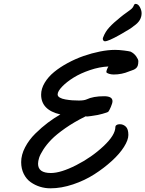

<svg xmlns="http://www.w3.org/2000/svg" viewBox="-20 -972 761 1005"><path d="M704.1 -651.9Q704.1 -638.2 701.2 -628.9Q698.2 -619.6 691.7 -614.5Q685.1 -609.4 680.2 -607.2Q675.3 -605 666.5 -602.1Q665 -601.6 661.1 -600.3Q657.2 -599.1 655.3 -598.1Q617.2 -582 575.2 -582Q562.5 -582 550.5 -585.7Q538.6 -589.4 536.6 -594.7Q537.6 -607.4 547.4 -624Q501 -622.1 451.2 -605.2Q401.4 -588.4 365 -565.7Q328.6 -543 305.2 -518.6Q281.7 -494.1 281.7 -477.5Q281.7 -467.8 293 -461.2Q304.2 -454.6 322.8 -451.4Q341.3 -448.2 357.9 -447Q374.5 -445.8 392.6 -445.8Q419.9 -445.8 433.1 -451.7Q467.8 -468.3 524.9 -468.3Q568.8 -468.3 568.8 -442.4Q568.8 -432.1 560.3 -412.4Q551.8 -392.6 546.9 -387.2Q543.5 -383.8 516.1 -376.2Q488.8 -368.7 473.1 -367.2Q472.7 -367.2 470 -366.7Q467.3 -366.2 463.6 -365.7Q460 -365.2 457.5 -364.7Q434.6 -360.8 428.7 -363.3Q368.2 -333.5 321.5 -300.8Q274.9 -268.1 249 -241.5Q223.1 -214.8 206.5 -188.7Q189.9 -162.6 184.6 -145.5Q179.2 -128.4 179.2 -114.7Q179.2 -66.4 246.1 -66.4Q298.3 -66.4 378.9 -107.4Q459.5 -148.4 521.7 -206.8Q584 -265.1 584 -308.1Q584 -313.5 589.1 -316.9Q594.2 -320.3 598.9 -321Q603.5 -321.8 607.4 -321.8Q625 -321.8 638.4 -309.3Q651.9 -296.9 651.9 -265.6Q651.9 -239.3 628.9 -202.9Q606 -166.5 564.9 -129.2Q523.9 -91.8 473.6 -59.6Q423.3 -27.3 362.1 -6.8Q300.8 13.7 244.1 13.7Q215.8 13.7 189.7 5.6Q163.6 -2.4 140.9 -18.3Q118.2 -34.2 104.5 -61.5Q90.8 -88.9 90.8 -123.5Q90.8 -161.6 111.3 -200.9Q131.8 -240.2 164.8 -272.7Q197.8 -305.2 230.2 -329.6Q262.7 -354 295.9 -373Q195.3 -396 195.3 -476.6Q195.3 -507.8 213.9 -538.8Q232.4 -569.8 263.4 -595.2Q294.4 -620.6 334.7 -642.3Q375 -664.1 417.7 -679Q460.4 -693.8 503.4 -702.4Q546.4 -710.9 582 -710.9Q603.5 -710.9 629.6 -707.5Q655.8 -704.1 663.6 -701.7Q681.6 -692.9 692.9 -677Q704.1 -661.1 704.1 -651.9ZM610.4 -881.8Q624.5 -893.6 643.6 -907Q662.6 -920.4 669.9 -927.2Q677.2 -934.1 680.2 -942.9Q683.6 -951.7 689.5 -951.7Q703.1 -951.7 712.2 -934.8Q721.2 -918 721.2 -902.8Q721.2 -862.8 680.2 -835.9Q667 -823.2 606.9 -789.6Q546.9 -755.9 529.3 -755.9Q523.9 -755.9 521 -760Q518.1 -764.2 518.1 -768.6Q518.1 -772.9 520.5 -777.8Q531.2 -806.2 552.5 -829.3Q573.7 -852.5 610.4 -881.8Z"/></svg>

Font: Yellowtail
Style: Regular
Weight: 400
Designer: Astigmatic (AOETI)
Foundry: Astigmatic (AOETI)
Version: Version 1.000